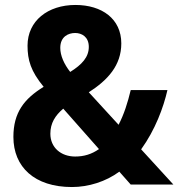

<svg xmlns="http://www.w3.org/2000/svg" viewBox="-20 -744 719 774"><path d="M284 -724C173 -724 91 -660 91 -560C91 -502 104 -457 156 -394C78 -346 34 -291 34 -192C34 -71 119 10 270 10C337 10 407 -12 461 -52L507 0H679L549 -142C606 -221 639 -311 655 -381H507C495 -331 480 -283 458 -241L338 -372C414 -421 469 -480 469 -569C469 -668 391 -724 284 -724ZM283 -611C309 -611 338 -596 338 -555C338 -514 311 -484 263 -454C238 -486 223 -520 223 -551C223 -597 256 -611 283 -611ZM235 -306 379 -143C349 -122 318 -113 283 -113C226 -113 183 -149 183 -205C183 -247 202 -278 235 -306Z"/></svg>

Font: Noto Sans Telugu SemiCondensed
Style: Bold
Weight: 700
Width: 4
Designer: Jelle Bosma - Monotype Design Team
Foundry: Monotype Imaging Inc.
Version: Version 2.005